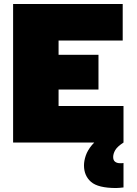

<svg xmlns="http://www.w3.org/2000/svg" viewBox="-20 -718 690 967"><path d="M46 0V-698H598V-514H275V-442H476V-267H275V-184H602V0ZM602 226Q592 227 582.5 228Q573 229 565 229Q474 229 438.5 198Q403 167 403 115Q403 92 412 65.5Q421 39 443 12.5Q465 -14 503 -37L602 0Q571 20 560.5 38Q550 56 550 73Q550 89 559.5 96.5Q569 104 585 104Q590 104 594 104Q598 104 602 103Z"/></svg>

Font: Azeret Mono Thin Black
Style: Regular
Weight: 900
Version: Version 1.002